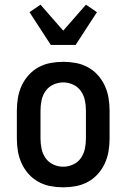

<svg xmlns="http://www.w3.org/2000/svg" viewBox="-20 -792 540 820"><path d="M250 8Q223 8 196 3Q169 -2 145 -15Q121 -28 102.5 -48.5Q84 -69 72.5 -94Q61 -119 56.5 -146Q52 -173 52 -200V-320Q52 -347 56.5 -374Q61 -401 72.5 -426Q84 -451 102.5 -471.5Q121 -492 145 -505Q169 -518 196 -523Q223 -528 250 -528Q277 -528 304 -523Q331 -518 355 -505Q379 -492 397.5 -471.5Q416 -451 427.5 -426Q439 -401 443.5 -374Q448 -347 448 -320V-200Q448 -173 443.5 -146Q439 -119 427.5 -94Q416 -69 397.5 -48.5Q379 -28 355 -15Q331 -2 304 3Q277 8 250 8ZM250 -80Q272 -80 292.5 -89.5Q313 -99 325.5 -117Q338 -135 342.5 -156.5Q347 -178 347 -200V-320Q347 -342 342.5 -363.5Q338 -385 325.5 -403Q313 -421 292.5 -430.5Q272 -440 250 -440Q228 -440 207.5 -430.5Q187 -421 174.5 -403Q162 -385 157.5 -363.5Q153 -342 153 -320V-200Q153 -178 157.5 -156.5Q162 -135 174.5 -117Q187 -99 207.5 -89.5Q228 -80 250 -80ZM197 -600 106 -740 153 -772 250 -661 347 -772 394 -740 303 -600Z"/></svg>

Font: Iosevka SS18 Semibold
Style: Regular
Weight: 600
Monospace: yes
Designer: Belleve Invis
Foundry: Belleve Invis
Version: Version 25.1.1; ttfautohint (v1.8.4)